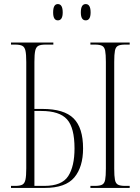

<svg xmlns="http://www.w3.org/2000/svg" viewBox="-20 -923 690 943"><path d="M401 -823Q377 -823 377 -862Q377 -903 401 -903Q425 -903 425 -862Q425 -823 401 -823ZM264 -823Q241 -823 241 -862Q241 -903 264 -903Q288 -903 288 -862Q288 -823 264 -823ZM34 0V-10H54Q78 -10 89.5 -16Q101 -22 105 -40.5Q109 -59 109 -96V-618Q109 -656 105 -674Q101 -692 89.5 -698Q78 -704 54 -704H34V-714H242V-704H204Q180 -704 168.5 -698Q157 -692 153 -674Q149 -656 149 -619V-388H188Q295 -388 341.5 -341.5Q388 -295 388 -194Q388 -103 345 -51.5Q302 0 199 0ZM424 0V-10H446Q470 -10 481.5 -16Q493 -22 496.5 -40Q500 -58 500 -95V-619Q500 -656 496.5 -674Q493 -692 481.5 -698Q470 -704 446 -704H424V-714H617V-704H595Q571 -704 559.5 -698Q548 -692 544.5 -674Q541 -656 541 -619V-95Q541 -58 544.5 -40Q548 -22 559.5 -16Q571 -10 595 -10H617V0ZM198 -10Q284 -10 315 -58Q346 -106 346 -194Q346 -296 309 -337Q272 -378 183 -378H149V-10Z"/></svg>

Font: Noto Serif Display ExtraCondensed ExtraLight
Style: Regular
Weight: 200
Width: 2
Designer: Monotype Design Team
Foundry: Monotype Imaging Inc.
Version: Version 2.009